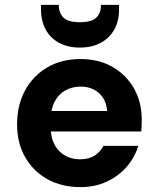

<svg xmlns="http://www.w3.org/2000/svg" viewBox="-20 -755 645 787"><path d="M310 12Q233 12 174.5 -20.5Q116 -53 83 -111Q50 -169 50 -245Q50 -324 82.5 -384Q115 -444 173.5 -478.5Q232 -513 310 -513Q385 -513 441.5 -480.5Q498 -448 529.5 -392Q561 -336 561 -264Q561 -254 560.5 -242Q560 -230 559 -216H150V-300H419Q416 -346 386 -373Q356 -400 310 -400Q276 -400 248 -384.5Q220 -369 204 -338.5Q188 -308 188 -260V-231Q188 -192 203 -163Q218 -134 245.5 -118Q273 -102 308 -102Q344 -102 367.5 -117Q391 -132 404 -157H547Q532 -109 499 -71Q466 -33 417.5 -10.5Q369 12 310 12ZM307 -560Q259 -560 223 -579Q187 -598 167.5 -633.5Q148 -669 148 -718V-735H221Q221 -702 240 -683Q259 -664 307 -664Q356 -664 375 -683Q394 -702 394 -735H468V-717Q468 -668 448 -633Q428 -598 392 -579Q356 -560 307 -560Z"/></svg>

Font: DM Sans 17pt ExtraBold
Style: Regular
Weight: 800
Version: Version 4.004;gftools[0.9.30]